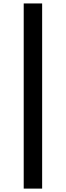

<svg xmlns="http://www.w3.org/2000/svg" viewBox="-20 -940 384 1119"><path d="M118.2 159.2V-919.9H225.6V159.2Z"/></svg>

Font: Fjalla One
Style: Regular
Weight: 400
Designer: Irina Smirnova, Eben Sorkin
Foundry: Sorkin Type
Version: Version 1.002; ttfautohint (v1.8.4.7-5d5b);gftools[0.9.25]